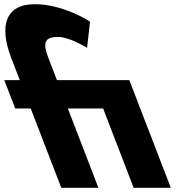

<svg xmlns="http://www.w3.org/2000/svg" viewBox="-202 -895 894 915"><path d="M435 0H612L414.4 -513H69.4L29.3 -617C1.9 -688 6 -719 76 -719C129 -719 213 -667 213 -667L226.9 -792C226.9 -792 101.9 -875 -36.1 -875C-176.1 -875 -206.4 -772 -149.6 -622L-107.6 -513H-181.6L-129.6 -378H-55.6L90 0H267L121.4 -378H289.4Z"/></svg>

Font: Hussar
Style: BdOpOblFour
Weight: 700
Foundry: Cannot Into Space Fonts
Version: Version 2.00